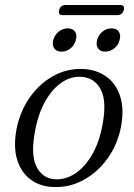

<svg xmlns="http://www.w3.org/2000/svg" viewBox="-20 -739 537 768"><path d="M313 -463Q366 -460.5 404.8 -433Q443.5 -405.5 460.2 -355.2Q477 -305 464.5 -234.5Q451 -162.5 411 -106.2Q371 -50 314 -19Q257 12 192.5 9Q140.5 7 103 -20.5Q65.5 -48 49.2 -98.2Q33 -148.5 45.5 -219.5Q59 -291.5 98 -347.8Q137 -404 193 -435Q249 -466 313 -463ZM198 -22Q240.5 -19 279.5 -44.2Q318.5 -69.5 347.5 -118.8Q376.5 -168 389.5 -237Q408 -333 383.5 -380.2Q359 -427.5 307 -431.5Q265.5 -435 227.8 -409.8Q190 -384.5 161.8 -335.2Q133.5 -286 120.5 -217Q102 -120.5 125.5 -73.2Q149 -26 198 -22ZM226 -532.5Q205.5 -532.5 196.8 -545.8Q188 -559 193 -579Q198.5 -599 214.5 -612.2Q230.5 -625.5 251 -625.5Q271.5 -625.5 280.2 -612.2Q289 -599 283.5 -579Q278.5 -559 262.5 -545.8Q246.5 -532.5 226 -532.5ZM401 -532.5Q381 -532.5 372 -545.8Q363 -559 368.5 -579Q373.5 -599 389.5 -612.2Q405.5 -625.5 426 -625.5Q446.5 -625.5 455.2 -612.2Q464 -599 458.5 -579Q453.5 -559 437.5 -545.8Q421.5 -532.5 401 -532.5ZM216.5 -698.5Q222 -719 242.5 -719H460Q480.5 -719 475 -698.5Q469 -678.5 449 -678.5H231Q211.5 -678.5 216.5 -698.5Z"/></svg>

Font: Fraunces 9pt S000 Light
Style: Italic
Weight: 300
Italic angle: -16°
Version: Version 1.000; ttfautohint (v1.8.3)